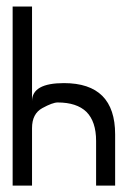

<svg xmlns="http://www.w3.org/2000/svg" viewBox="-20 -580 400 600"><path d="M80.1 -559.6Q80.1 -419.9 80.1 0Q65.4 0 19.5 0Q19.5 -139.6 19.5 -559.6Q35.2 -559.6 80.1 -559.6ZM339.8 0Q325.2 0 280.3 0Q280.3 -35.2 280.3 -67.4Q280.3 -99.6 280.3 -139.6Q280.3 -200.2 250 -230.5Q219.7 -259.8 160.2 -259.8Q144.5 -259.8 112.3 -242.2Q80.1 -224.6 80.1 -179.7Q80.1 -208 80.1 -263.7Q80.1 -320.3 179.7 -320.3Q259.8 -320.3 299.8 -280.3Q339.8 -240.2 339.8 -160.2Q339.8 -115.2 339.8 -72.3Q339.8 -30.3 339.8 0Z"/></svg>

Font: Moonwalk
Style: Regular
Weight: 400
Designer: BarCoded
Foundry: BarCoded
Version: Version 1.0